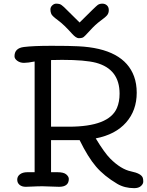

<svg xmlns="http://www.w3.org/2000/svg" viewBox="-20 -1006 791 1034"><path d="M624 -501.5Q624 -633.8 497.1 -668Q437 -683.6 314.5 -683.6Q272.5 -683.6 254.9 -682.6V-323.7H350.6Q566.9 -323.7 609.9 -424.8Q624 -458 624 -501.5ZM298.3 0 208 -2.9Q189.9 -2.9 179.7 -2.4L158.2 -1.5Q139.6 0 118.9 0Q98.1 0 85.4 -10.5Q72.8 -21 72.8 -38.6Q72.8 -56.2 87.6 -67.4Q102.5 -78.6 127.4 -78.6H166.5V-674.8Q129.9 -667.5 109.1 -667.5Q88.4 -667.5 73.2 -678.5Q58.1 -689.5 58.1 -703.1Q58.1 -746.6 108.6 -752.9Q159.2 -759.3 257.6 -759.3Q356 -759.3 400.9 -756.8Q647 -745.1 702.1 -594.2Q716.3 -554.7 716.3 -506.8Q716.3 -411.1 658.9 -346.2Q601.6 -281.2 495.6 -260.7Q543 -182.6 573.7 -151.9Q631.3 -94.2 686 -83Q740.7 -71.8 749 -48.3Q751.5 -40.5 751.5 -27.8Q751.5 -15.1 738.8 -3.9Q726.1 7.3 702.6 7.3Q650.9 7.3 611.3 -16.1Q540.5 -58.1 497.1 -108.9Q453.6 -159.7 408.7 -251.5H254.9V-78.6H289.1Q323.2 -78.6 336.9 -66.7Q350.6 -54.7 350.6 -42.5Q350.6 0 298.3 0ZM367.7 -824.7Q324.7 -873 293 -896.2Q261.2 -919.4 256.3 -930.7Q251.5 -941.9 251.5 -954.8Q251.5 -967.8 261.5 -977.1Q271.5 -986.3 282.2 -986.3Q293 -986.3 301.5 -983.9Q310.1 -981.4 324.7 -967.8L408.7 -884.8Q496.6 -972.7 506.6 -979.5Q516.6 -986.3 531.2 -986.3Q545.9 -986.3 555.9 -977.1Q565.9 -967.8 565.9 -951.4Q565.9 -935.1 556.9 -924.1Q547.9 -913.1 520.8 -893.6Q493.7 -874 463.9 -840.8Q434.1 -807.6 426.5 -804Q418.9 -800.3 404.3 -800.3Q389.6 -800.3 367.7 -824.7Z"/></svg>

Font: Oldenburg
Style: Regular
Weight: 400
Designer: Nicole Fally
Foundry: Nicole Fally
Version: Version 1.001